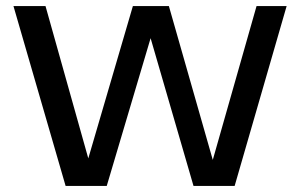

<svg xmlns="http://www.w3.org/2000/svg" viewBox="-20 -615 992 635"><path d="M197 0 24.5 -595H130.5L285 -45H258.5L419.5 -595H538.5L695.5 -45H672L828.5 -595H928L756 0H620L464.5 -535.5H492L333 0Z"/></svg>

Font: Encode Sans SC Condensed Thin Medium
Style: Regular
Weight: 500
Version: Version 3.002